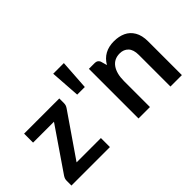

<svg xmlns="http://www.w3.org/2000/svg" viewBox="-89 -1114 1507 1507"><g transform="rotate(-45 664.5 -361.0)"><path d="M458 -100.1V0H30.8V-51.3Q30.8 -64 33.9 -74Q37.1 -84 44.4 -95.2L288.1 -451.2H56.2V-550.8H446.8V-499.5Q446.8 -486.8 443.6 -476.8Q440.4 -466.8 433.1 -456.1L188 -100.1Z M567.4 -472.7H651.9L668.5 -721.7H550.3Z M1256.8 -374V0H1129.9V-351.1Q1129.9 -409.7 1102.8 -437.7Q1075.7 -465.8 1032.2 -465.8Q968.8 -465.8 935.5 -418.2Q902.3 -370.6 902.3 -288.1V0H775.4V-550.8H840.3Q855 -550.8 865 -544.7Q875 -538.6 881.3 -525.4L896.5 -471.7Q950.7 -565.4 1067.4 -565.4Q1121.6 -565.4 1164.1 -545.9Q1206.5 -526.4 1231.7 -483.6Q1256.8 -440.9 1256.8 -374Z"/></g></svg>

Font: Lycee Sans SemiBold
Style: Regular
Weight: 600
Designer: Justin Alvin
Foundry: Alkove Design
Version: Version 1.030